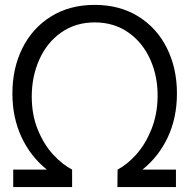

<svg xmlns="http://www.w3.org/2000/svg" viewBox="-20 -754 763 774"><path d="M33.3 0V-70.3H169Q103.3 -122.8 66.7 -201.3Q30 -279.8 30 -377.3Q30 -478.7 70.3 -559.8Q110.7 -641 185.8 -687.7Q260.8 -734.3 361.7 -734.3Q462.5 -734.3 537.6 -687.7Q612.7 -641 653 -559.8Q693.3 -478.7 693.3 -377.3Q693.3 -279.8 656.7 -201.3Q620 -122.8 554.3 -70.3H689.3V0H453.3L454 -70.3Q493 -90.7 529.2 -131.2Q565.5 -171.7 589.6 -230.7Q613.7 -289.7 615.3 -361Q617 -443.2 586.5 -512.5Q556 -581.8 497.8 -622.8Q439.7 -663.7 361.7 -663.7Q284.7 -663.7 227 -623.2Q169.3 -582.8 138.7 -514.4Q108 -446 108 -364.7Q108 -290.7 132.6 -230.8Q157.2 -171 194.2 -130.9Q231.2 -90.8 270.7 -70.3V0Z"/></svg>

Font: Vela Sans GX ExtLt
Style: Regular
Weight: 200
Designer: Principal design: Mikhail Sharanda - project Manrope.
Design modification: Ravid Balaliev
Foundry: Mikhail Sharanda
Version: Version 1.001